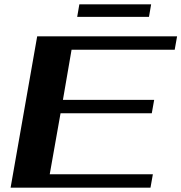

<svg xmlns="http://www.w3.org/2000/svg" viewBox="-20 -868 839 888"><path d="M152 -700H799L788 -638H311L271 -406H693L682 -344H260L210 -62H687L676 0H29ZM347 -848H679L669 -790H337Z"/></svg>

Font: Fahkwang
Style: Bold Italic
Weight: 700
Italic angle: -10°
Designer: Suppakit Chalermlarp | Katatrad Co.,Ltd.
Foundry: Cadson Demak Co.,Ltd.
Version: Version 1.000; ttfautohint (v1.6)